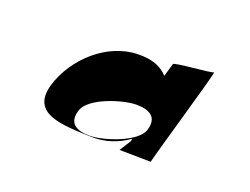

<svg xmlns="http://www.w3.org/2000/svg" viewBox="-52 -855 554 425"><g transform="rotate(20 225.0 -642.0)"><path d="M62 -608C42 -536 112 -534 183 -532C217 -530 249 -542 272 -559L271 -553L254 -526L328 -525C326 -525 396 -762 392 -759C387 -755 302 -750 300 -745L291 -714C276 -731 253 -740 220 -739C150 -738 83 -679 62 -608ZM139 -577C149 -610 224 -633 255 -633C286 -633 307 -622 297 -589C287 -557 213 -533 181 -533C148 -533 129 -545 139 -577Z"/></g></svg>

Font: Drag You Down
Style: Regular
Weight: 400
Designer: Robert Jablonski
Foundry: Cannot Into Space Fonts
Version: Version 0.97